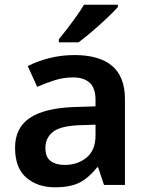

<svg xmlns="http://www.w3.org/2000/svg" viewBox="-20 -786 628 816"><path d="M297 -552Q402 -552 456.5 -506Q511 -460 511 -364V0H422L397 -75H393Q358 -31 319 -10.5Q280 10 213 10Q140 10 92 -31Q44 -72 44 -158Q44 -242 105.5 -284Q167 -326 292 -331L386 -334V-361Q386 -412 361 -434.5Q336 -457 291 -457Q250 -457 212.5 -445Q175 -433 138 -417L98 -505Q138 -526 189.5 -539Q241 -552 297 -552ZM320 -254Q237 -251 205 -225.5Q173 -200 173 -157Q173 -118 195.5 -101.5Q218 -85 255 -85Q310 -85 348 -116.5Q386 -148 386 -210V-256ZM481 -756Q465 -738 434.5 -709Q404 -680 371 -652Q338 -624 314 -606H230V-619Q245 -637 265 -663Q285 -689 304.5 -716.5Q324 -744 337 -766H481Z"/></svg>

Font: Noto Sans Kannada SemiBold
Style: Regular
Weight: 600
Designer: Jelle Bosma - Monotype Design Team
Foundry: Monotype Imaging Inc.
Version: Version 2.005; ttfautohint (v1.8.4.7-5d5b)